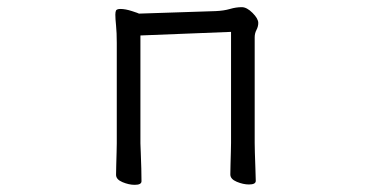

<svg xmlns="http://www.w3.org/2000/svg" viewBox="-20 -506 1040 536"><path d="M625 -417 372 -407V-106Q372 -100 373 -79Q374 -58 374.5 -35Q375 -12 375 0Q375 10 356 10Q340 10 322 2.5Q304 -5 304 -18Q304 -26 304.5 -44.5Q305 -63 305.5 -81Q306 -99 306 -106V-386Q306 -415 304 -434.5Q302 -454 302 -465Q302 -473 304 -477Q307 -481 316 -481Q330 -481 348.5 -475Q367 -469 368 -468L582 -475Q605 -476 622 -481Q639 -486 655 -486Q669 -486 685 -470Q701 -454 701 -442Q701 -432 696 -422.5Q691 -413 691 -402V-107Q691 -101 691.5 -80Q692 -59 693 -36Q694 -13 694 -1Q694 9 675 9Q659 9 641 1.5Q623 -6 623 -19Q623 -27 623.5 -45.5Q624 -64 624.5 -82Q625 -100 625 -107Z"/></svg>

Font: Moon Stars Kai HW
Style: Regular
Weight: 400
Designer: GuiWonder
Version: Version 1.101